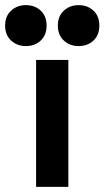

<svg xmlns="http://www.w3.org/2000/svg" viewBox="-71 -730 408 750"><path d="M196 0H70V-496H196ZM236 -550Q202 -550 178.5 -571.5Q155 -593 155 -630Q155 -667 178.5 -688.5Q202 -710 236 -710Q271 -710 294 -688.5Q317 -667 317 -630Q317 -593 294 -571.5Q271 -550 236 -550ZM30 -550Q-4 -550 -27.5 -571.5Q-51 -593 -51 -630Q-51 -667 -27.5 -688.5Q-4 -710 30 -710Q65 -710 88 -688.5Q111 -667 111 -630Q111 -593 88 -571.5Q65 -550 30 -550Z"/></svg>

Font: Space Grotesk Variable Light
Style: Regular
Weight: 300
Designer: Florian Karsten
Foundry: Florian Karsten
Version: Version 2.000